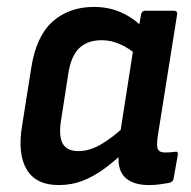

<svg xmlns="http://www.w3.org/2000/svg" viewBox="-20 -523 551 554"><path d="M149 11Q84 11 57 -34Q30 -79 44 -162L70 -326Q84 -418 131.5 -460.5Q179 -503 251 -503Q295 -503 331 -486.5Q367 -470 391 -444L379 -361Q354 -383 327.5 -395Q301 -407 274 -407Q233 -407 209 -384.5Q185 -362 177 -310L156 -175Q149 -130 161 -108.5Q173 -87 207 -87Q237 -87 270 -105.5Q303 -124 348 -166L343 -89Q311 -58 280 -35.5Q249 -13 217.5 -1Q186 11 149 11ZM410 11Q361 11 338.5 -13.5Q316 -38 324 -89L327 -111L326 -134L368 -403L379 -436L387 -481Q389 -492 399 -492H481Q493 -492 491 -481L435 -129Q431 -100 436 -91.5Q441 -83 456 -83Q464 -83 471.5 -83.5Q479 -84 485 -85Q495 -87 493 -76L481 -8Q480 2 467 5Q454 7 440 9Q426 11 410 11Z"/></svg>

Font: Sofia Sans Semi Condensed
Style: Bold Italic
Weight: 700
Italic angle: -9°
Version: Version 4.100